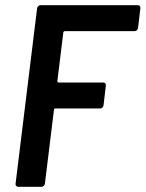

<svg xmlns="http://www.w3.org/2000/svg" viewBox="-20 -720 561 740"><path d="M512 -612 521 -688C522 -695 518 -700 511 -700H136C130 -700 124 -695 123 -688L40 -12C39 -5 44 0 50 0H140C146 0 152 -5 153 -12L188 -297C188 -300 190 -302 193 -302H366C373 -302 378 -307 379 -314L388 -390C389 -397 385 -402 378 -402H206C203 -402 201 -404 201 -407L224 -595C225 -598 227 -600 230 -600H499C505 -600 511 -605 512 -612Z"/></svg>

Font: Barlow Semi Condensed SemiBold
Style: Italic
Weight: 600
Width: 4
Italic angle: -7°
Designer: Jeremy Tribby
Foundry: Tribby Type
Version: Version 1.422;hotconv 1.0.109;makeotfexe 2.5.65596